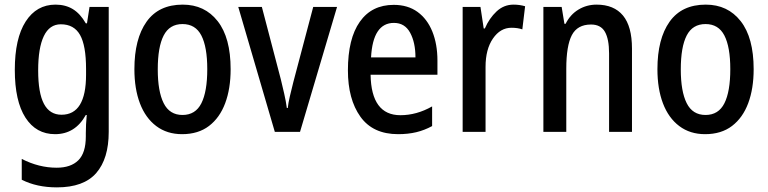

<svg xmlns="http://www.w3.org/2000/svg" viewBox="-20 -570 3322 830"><path d="M220 -550Q263 -550 295 -530.5Q327 -511 351 -469H356L367 -540H450V0Q450 116 396 178Q342 240 226 240Q139 240 74 207V117Q148 155 225 155Q286 155 318.5 123Q351 91 351 20V5Q351 -11 352 -32.5Q353 -54 355 -73H351Q305 10 218 10Q136 10 90 -61.5Q44 -133 44 -268Q44 -404 91 -477Q138 -550 220 -550ZM243 -465Q194 -465 169.5 -414Q145 -363 145 -266Q145 -168 170 -121Q195 -74 246 -74Q352 -74 352 -247V-272Q352 -373 326 -419Q300 -465 243 -465Z M977 -271Q977 -187 953.5 -124Q930 -61 883.5 -25.5Q837 10 767 10Q702 10 655.5 -25Q609 -60 585 -123Q561 -186 561 -271Q561 -402 613.5 -476Q666 -550 770 -550Q865 -550 921 -478.5Q977 -407 977 -271ZM662 -270Q662 -175 687.5 -124Q713 -73 769 -73Q825 -73 850.5 -123.5Q876 -174 876 -271Q876 -367 850.5 -416.5Q825 -466 769 -466Q713 -466 687.5 -416.5Q662 -367 662 -270Z M1168 0 1010 -540H1112L1194 -227Q1201 -198 1208.5 -165.5Q1216 -133 1220 -103H1224Q1226 -123 1233 -153.5Q1240 -184 1248 -215L1334 -540H1437L1277 0Z M1682 -549Q1743 -549 1785 -518.5Q1827 -488 1849 -433.5Q1871 -379 1871 -308V-247H1582Q1585 -72 1711 -72Q1781 -72 1848 -110V-25Q1815 -7 1779.5 1.5Q1744 10 1701 10Q1592 10 1538 -65.5Q1484 -141 1484 -266Q1484 -403 1535.5 -476Q1587 -549 1682 -549ZM1683 -471Q1592 -471 1584 -322H1776Q1776 -386 1753 -428.5Q1730 -471 1683 -471Z M2200 -550Q2226 -550 2250 -543L2238 -443Q2218 -450 2191 -450Q2143 -450 2111 -403.5Q2079 -357 2079 -281V0H1980V-540H2057L2071 -447H2076Q2095 -491 2126.5 -520.5Q2158 -550 2200 -550Z M2559 -550Q2634 -550 2673 -503Q2712 -456 2712 -360V0H2613V-339Q2613 -401 2595 -432.5Q2577 -464 2535 -464Q2476 -464 2452 -418Q2428 -372 2428 -273V0H2329V-540H2408L2420 -467H2425Q2445 -507 2480.5 -528.5Q2516 -550 2559 -550Z M3238 -271Q3238 -187 3214.5 -124Q3191 -61 3144.5 -25.5Q3098 10 3028 10Q2963 10 2916.5 -25Q2870 -60 2846 -123Q2822 -186 2822 -271Q2822 -402 2874.5 -476Q2927 -550 3031 -550Q3126 -550 3182 -478.5Q3238 -407 3238 -271ZM2923 -270Q2923 -175 2948.5 -124Q2974 -73 3030 -73Q3086 -73 3111.5 -123.5Q3137 -174 3137 -271Q3137 -367 3111.5 -416.5Q3086 -466 3030 -466Q2974 -466 2948.5 -416.5Q2923 -367 2923 -270Z"/></svg>

Font: Noto Sans Lao Condensed Medium
Style: Regular
Weight: 500
Width: 3
Designer: Monotype Design Team
Foundry: Monotype Imaging Inc.
Version: Version 2.003; ttfautohint (v1.8.4.7-5d5b)